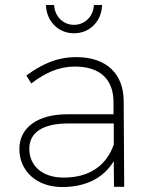

<svg xmlns="http://www.w3.org/2000/svg" viewBox="-20 -752 607 773"><path d="M278 -618C340 -618 389 -665 391 -732H358C356 -686 322 -652 278 -652C234 -652 200 -686 198 -732H165C167 -665 216 -618 278 -618ZM480 0 478 -346C477 -454 410 -522 287 -522C208 -522 148 -493 86 -448L106 -416C161 -458 216 -484 281 -484C385 -484 436 -431 437 -343V-292H252C132 -292 58 -239 58 -152C58 -64 127 1 230 1C320 1 394 -31 438 -103L439 0ZM236 -37C151 -37 98 -84 98 -153C98 -220 154 -255 256 -255H438V-170C406 -79 333 -37 236 -37Z"/></svg>

Font: Montserrat arm ExtraLight
Style: Regular
Weight: 275
Designer: Julieta Ulanovsky
Foundry: Julieta Ulanovsky
Version: Version 6.000;PS 006.000;hotconv 1.0.88;makeotf.lib2.5.64775